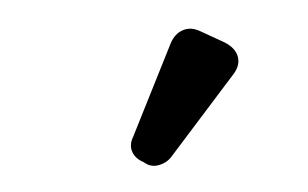

<svg xmlns="http://www.w3.org/2000/svg" viewBox="-30 -787 463 289"><g transform="rotate(5 201.5 -642.5)"><path d="M236 -554Q230 -544 218 -539.5Q206 -535 195 -542Q182 -546 176.5 -556Q171 -566 176 -579L220 -724Q225 -739 236.5 -745Q248 -751 262 -746L301 -732Q318 -725 322.5 -712Q327 -699 317 -684Z"/></g></svg>

Font: Tsunagi Gothic Black
Style: Regular
Weight: 900
Designer: Yoshimichi Ohira
Foundry: Positype
Version: Version 1.001